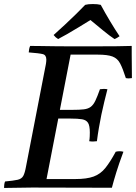

<svg xmlns="http://www.w3.org/2000/svg" viewBox="-32 -928 674 949"><path d="M-12 1Q-12 -6 -11 -15Q-10 -24 -7 -31Q36 -35 55.5 -39.5Q75 -44 83 -58.5Q91 -73 97 -107L189 -581Q193 -599 195 -612Q197 -625 197 -633Q197 -656 179.5 -660.5Q162 -665 110 -669Q111 -677 112 -684.5Q113 -692 117 -701Q136 -701 167.5 -700.5Q199 -700 236 -699.5Q273 -699 306 -699H443Q504 -699 547.5 -699.5Q591 -700 619 -701V-657Q619 -630 619.5 -602Q620 -574 620 -542Q604 -539 590 -542Q575 -589 562 -614Q549 -639 524.5 -648.5Q500 -658 451 -658H317L264 -385H325Q361 -385 382 -387.5Q403 -390 416 -399.5Q429 -409 439 -429.5Q449 -450 462 -487Q481 -490 499 -487Q492 -460 483.5 -425Q475 -390 469 -361Q463 -332 457 -297Q451 -262 447 -230Q427 -227 409 -230Q411 -241 411.5 -253Q412 -265 412 -273Q412 -307 403 -321Q394 -335 373.5 -338.5Q353 -342 316 -342H256L198 -43H340Q397 -43 431 -55.5Q465 -68 489 -98Q513 -128 540 -178Q559 -183 578 -178Q556 -119 542.5 -75Q529 -31 521 0Q423 0 323 -0.5Q223 -1 126 -1Q98 -1 57.5 0Q17 1 -12 1ZM415 -829Q389 -813 358 -794Q327 -775 299 -759Q271 -743 255 -735Q242 -743 233 -755Q260 -779 289.5 -806.5Q319 -834 345.5 -860Q372 -886 389 -904Q403 -908 427 -908Q451 -908 466 -904Q487 -865 512.5 -822.5Q538 -780 559 -749Q547 -740 534 -735Q511 -750 477.5 -777.5Q444 -805 415 -829Z"/></svg>

Font: Tiro Devanagari Marathi
Style: Italic
Weight: 400
Italic angle: -11°
Designer: Devanagari: John Hudson & Fiona Ross, assisted by Paul Hanslow. Latin: John Hudson with Paul Hanslow, assisted by Kaja S
Foundry: Tiro Typeworks Ltd.
Version: Version 1.52